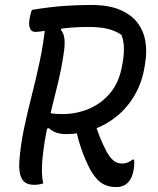

<svg xmlns="http://www.w3.org/2000/svg" viewBox="-20 -740 640 776"><path d="M358 -262Q369 -223 381.5 -191Q394 -159 412 -125Q425 -102 439.5 -90.5Q454 -79 474 -79Q486 -79 496.5 -83.5Q507 -88 516 -95H522Q523 -85 522.5 -74.5Q522 -64 520 -53Q517 -35 511 -22.5Q505 -10 497 -2Q488 7 476.5 11.5Q465 16 449 16Q426 16 407 8.5Q388 1 373 -15Q358 -31 344 -56Q323 -97 309 -137.5Q295 -178 285 -226ZM109 -700Q181 -712 238.5 -716Q296 -720 348 -720Q420 -720 466 -700Q512 -680 536.5 -647Q561 -614 567.5 -574Q574 -534 568 -495L565 -474Q555 -409 525.5 -357.5Q496 -306 452.5 -270.5Q409 -235 356.5 -216.5Q304 -198 248 -198Q225 -198 207.5 -204Q190 -210 178 -222L144 -214L161 -291Q175 -284 190 -281.5Q205 -279 234 -279Q289 -279 340 -300.5Q391 -322 427 -366Q463 -410 474 -478L477 -494Q482 -527 480.5 -552.5Q479 -578 471 -599Q446 -616 415 -623.5Q384 -631 337 -631Q287 -631 242 -626Q197 -621 166 -616Q135 -611 123 -611Q107 -611 101 -625.5Q95 -640 100 -667Q102 -677 104 -685Q106 -693 109 -700ZM155 1Q147 4 138 5.5Q129 7 119 7Q81 7 68 -18Q55 -43 58 -87Q63 -154 77 -220.5Q91 -287 108.5 -355Q126 -423 141 -494Q156 -565 164 -642L242 -651L226 -619Q237 -607 240 -586Q243 -565 239 -535Q229 -462 210.5 -389Q192 -316 175 -242Q158 -168 151 -92Q149 -66 149.5 -42.5Q150 -19 155 1Z"/></svg>

Font: Rec Mono Duotone
Style: Italic
Weight: 400
Italic angle: -10°
Monospace: yes
Version: Version 1.085; ttfautohint (v1.8.4.7-5d5b)